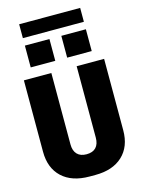

<svg xmlns="http://www.w3.org/2000/svg" viewBox="-150 -1121 900 1216"><g transform="rotate(-15 300.0 -513.5)"><path d="M282 10Q166 10 101.5 -50.5Q37 -111 37 -218V-686H217V-218Q217 -176 238.5 -153.5Q260 -131 300 -131Q341 -131 362 -153.5Q383 -176 383 -218V-686H563V-218Q563 -111 498.5 -50.5Q434 10 319 10ZM100 -946V-1037H500V-946ZM500 -754H339V-897H500ZM261 -754H100V-897H261Z"/></g></svg>

Font: Chivo Mono ExtraBold
Style: Regular
Weight: 800
Monospace: yes
Designer: Hector Gatti
Foundry: Omnibus-Type
Version: Version 1.008